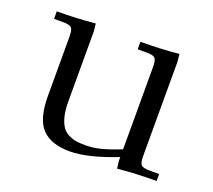

<svg xmlns="http://www.w3.org/2000/svg" viewBox="-86 -556 745 673"><g transform="rotate(20 286.5 -219.5)"><path d="M22 -411.1V-439Q94.7 -439 165 -445.8L168 -418V-154.8Q168 -122.6 174.1 -99.6Q180.2 -76.7 189.5 -63.7Q198.7 -50.8 213.9 -43.5Q229 -36.1 242.9 -34.2Q256.8 -32.2 275.9 -32.2Q303.2 -32.2 330.8 -38.8Q358.4 -45.4 405.8 -64V-371.1Q405.8 -396.5 398.7 -403.8Q391.6 -411.1 367.2 -411.1H334V-439Q407.2 -439 477.1 -445.8L480 -418V-65.9Q480 -41 487.1 -33.4Q494.1 -25.9 519 -25.9H554.2V0Q479.5 0 409.2 6.8L405.8 -21V-35.2Q298.8 6.8 231.9 6.8Q162.1 6.8 128.2 -28.6Q94.2 -64 94.2 -149.9V-371.1Q94.2 -396 87.2 -403.6Q80.1 -411.1 55.2 -411.1Z"/></g></svg>

Font: Dihjauti S
Style: Regular
Weight: 400
Designer: T. Christopher White
Version: Version 3.0.0